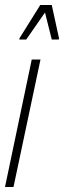

<svg xmlns="http://www.w3.org/2000/svg" viewBox="-20 -748 256 768"><path d="M0 0 107 -510H142L34 0ZM57 -590 58 -595 141 -728H187L216 -595L215 -590H187L160 -698L85 -590Z"/></svg>

Font: Saira UltraCondensed Thin
Style: Italic
Weight: 250
Width: 1
Italic angle: -12°
Designer: Hector Gatti with collaboration of the Omnibus-Type team
Foundry: Omnibus-Type
Version: Version 1.101